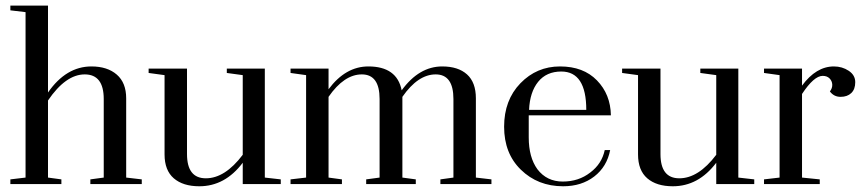

<svg xmlns="http://www.w3.org/2000/svg" viewBox="-20 -652 3052 680"><path d="M347.4 -301.3Q347.4 -388.5 280.1 -388.5Q212.8 -388.5 150 -296.2V-23.1L197.4 -16.7V0H16.7V-16.7L70.5 -23.1V-609L16.7 -615.4V-632.1H150V-324.4Q214.1 -416.7 303.8 -416.7Q360.3 -416.7 393.6 -387.8Q426.9 -359 426.9 -303.8V-23.1L482.1 -16.7V0H300V-16.7L347.4 -23.1Z M642.3 -409V-106.4Q642.3 -20.5 709 -20.5Q776.9 -20.5 839.7 -103.8V-385.9L783.3 -393.6V-409H917.9V-23.1L974.4 -16.7V0H839.7V-75.6Q776.9 7.7 685.9 7.7Q628.2 7.7 595.5 -20.5Q562.8 -48.7 562.8 -105.1V-385.9L506.4 -393.6V-409Z M1276.9 0V-16.7L1324.4 -23.1V-301.3Q1324.4 -388.5 1261.5 -388.5Q1198.7 -388.5 1143.6 -309V-23.1L1191 -16.7V0H1009V-16.7L1064.1 -23.1V-385.9L1009 -393.6V-409H1143.6V-335.9Q1203.8 -416.7 1284.6 -416.7Q1385.9 -416.7 1402.6 -332.1Q1464.1 -416.7 1546.2 -416.7Q1602.6 -416.7 1634 -388.5Q1665.4 -360.3 1665.4 -303.8V-23.1L1720.5 -16.7V0H1539.7V-16.7L1585.9 -23.1V-301.3Q1585.9 -388.5 1523.1 -388.5Q1460.3 -388.5 1405.1 -309V-23.1L1452.6 -16.7V0Z M2070.5 -41Q2111.5 -71.8 2121.8 -120.5H2141Q2129.5 -61.5 2084.6 -26.9Q2039.7 7.7 1974.4 7.7Q1884.6 7.7 1824.4 -51.3Q1765.4 -109 1765.4 -203.2Q1765.4 -297.4 1823.1 -357.1Q1880.8 -416.7 1963.5 -416.7Q2046.2 -416.7 2094.2 -367.3Q2142.3 -317.9 2143.6 -243.6H1852.6V-165.4Q1852.6 -94.9 1883.3 -52.6Q1916.7 -9 1973.1 -9Q2029.5 -9 2070.5 -41ZM1967.9 -398.7Q1915.4 -398.7 1885.9 -362.2Q1856.4 -325.6 1853.8 -262.8H2056.4Q2056.4 -398.7 1967.9 -398.7Z M2319.2 -409V-106.4Q2319.2 -20.5 2385.9 -20.5Q2453.8 -20.5 2516.7 -103.8V-385.9L2460.3 -393.6V-409H2594.9V-23.1L2651.3 -16.7V0H2516.7V-75.6Q2453.8 7.7 2362.8 7.7Q2305.1 7.7 2272.4 -20.5Q2239.7 -48.7 2239.7 -105.1V-385.9L2183.3 -393.6V-409Z M2685.9 0V-16.7L2741 -23.1V-385.9L2685.9 -393.6V-409H2820.5V-348.7Q2870.5 -416.7 2933.3 -416.7Q2962.8 -416.7 2985.9 -401.3Q3009 -385.9 3009 -360.9Q3009 -335.9 2994.9 -322.4Q2980.8 -309 2957.1 -309Q2933.3 -309 2919.2 -328.2Q2928.2 -339.7 2927.6 -352.6Q2926.9 -365.4 2917.9 -374.4Q2909 -383.3 2893.6 -383.3Q2862.8 -383.3 2820.5 -319.2V-23.1L2883.3 -16.7V0Z"/></svg>

Font: Suranna
Style: Regular
Weight: 400
Version: Version 1.0.5; ttfautohint (v1.2.42-39fb)